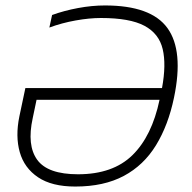

<svg xmlns="http://www.w3.org/2000/svg" viewBox="-20 -674 703 704"><path d="M256 10Q170 10 119.5 -24Q69 -58 52.5 -116Q36 -174 51 -247L73 -351H574Q590 -437 576.5 -494Q563 -551 509.5 -579.5Q456 -608 350 -608Q308 -608 257.5 -599Q207 -590 161 -573L171 -619Q215 -635 266 -644.5Q317 -654 365 -654Q534 -654 594 -571Q654 -488 618 -316Q597 -215 552 -141.5Q507 -68 434 -29Q361 10 256 10ZM266 -35Q394 -35 465.5 -105Q537 -175 565 -308H114L100 -241Q78 -141 116.5 -88Q155 -35 266 -35Z"/></svg>

Font: Kanit ExtraLight
Style: Italic
Weight: 275
Italic angle: -12°
Designer: Katatrad Team
Foundry: CadsonDemak
Version: Version 2.000; ttfautohint (v1.8.3)